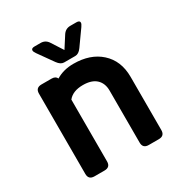

<svg xmlns="http://www.w3.org/2000/svg" viewBox="-168 -847 923 972"><g transform="rotate(-30 293.0 -360.5)"><path d="M206.1 -721.2Q234.4 -721.2 250 -696.8L293 -629.9L335.9 -696.8Q351.6 -721.2 379.9 -721.2H415.5Q434.6 -721.2 434.6 -708.5Q434.6 -701.2 425.3 -688L362.8 -600.1Q345.7 -576.2 325.7 -576.2H260.3Q240.2 -576.2 223.1 -600.1L160.6 -688Q151.4 -701.2 151.4 -708.5Q151.4 -721.2 170.4 -721.2ZM105 0Q70.8 0 70.8 -33.7V-503.4Q70.8 -537.1 105 -537.1H163.6Q188 -537.1 194.8 -520Q238.3 -546.9 296.9 -546.9Q395 -546.9 454.1 -493.7Q515.1 -439 515.1 -344.7V-33.7Q515.1 0 481 0H422.4Q388.2 0 388.2 -33.7V-337.9Q388.2 -380.4 362.1 -405Q335.9 -429.7 284.7 -429.7Q225.6 -429.7 197.8 -395V-33.7Q197.8 0 163.6 0Z"/></g></svg>

Font: Simply Mono
Style: Bold
Weight: 700
Designer: Wojciech Kalinowski "wmk69" (wmk69@o2.pl)
Foundry: Wojciech Kalinowski "wmk69" (wmk69@o2.pl)
Version: Version 1.0.0